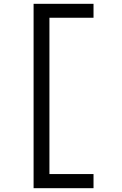

<svg xmlns="http://www.w3.org/2000/svg" viewBox="-20 -843 640 1006"><path d="M156 143V-823H470V-750H239V69H470V143Z"/></svg>

Font: Iosevka Extended
Style: Regular
Weight: 400
Width: 7
Monospace: yes
Designer: Belleve Invis
Foundry: Belleve Invis
Version: Version 32.5.0; ttfautohint (v1.8.4)